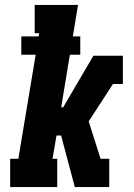

<svg xmlns="http://www.w3.org/2000/svg" viewBox="-20 -755 540 775"><path d="M21 0V-114H54L124 -534H66V-608H136L138 -621H120V-735H295L274 -608H304V-534H262L227 -322H235L357 -530H476V-416H436L338 -265L386 -114H421V0H282L229 -199L227 -208H208L192 -114H211V0Z"/></svg>

Font: Iosevka Slab Heavy
Style: Italic
Weight: 900
Italic angle: -9°
Monospace: yes
Designer: Belleve Invis
Foundry: Belleve Invis
Version: Version 11.1.0; ttfautohint (v1.8.3)